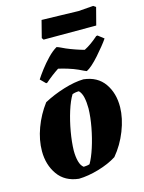

<svg xmlns="http://www.w3.org/2000/svg" viewBox="-124 -900 739 983"><g transform="rotate(-15 245.0 -408.0)"><path d="M170 10Q97 2 60 -50.5Q23 -103 23 -175Q23 -234 46 -296.5Q69 -359 109 -412Q159 -439 217.5 -457Q276 -475 323 -476Q396 -468 432.5 -416Q469 -364 468 -290Q467 -231 441.5 -166Q416 -101 373 -50Q332 -24 275.5 -7.5Q219 9 170 10ZM209 -43Q217 -43 226.5 -44.5Q236 -46 241 -48Q258 -77 273.5 -125Q289 -173 299 -226.5Q309 -280 310 -325Q310 -358 304.5 -383.5Q299 -409 285 -423Q266 -423 250 -417Q232 -388 216.5 -339Q201 -290 191.5 -235.5Q182 -181 181 -136Q181 -104 187.5 -79Q194 -54 209 -43ZM134 -506 107 -533Q119 -552 139.5 -579Q160 -606 184.5 -631.5Q209 -657 233 -671Q241 -669 252.5 -663.5Q264 -658 277 -652Q298 -643 324 -634Q350 -625 369 -620Q387 -629 406 -642.5Q425 -656 444 -673L451 -674L482 -650Q472 -635 455 -614Q438 -593 419 -571.5Q400 -550 382 -534Q364 -518 351 -512Q347 -513 336 -518.5Q325 -524 312 -530Q290 -540 261 -549Q232 -558 212 -562Q174 -537 140 -507ZM179 -725 172 -735 195 -825Q242 -824 294.5 -822.5Q347 -821 389 -820L469 -826L482 -817L458 -725Z"/></g></svg>

Font: Albura ExtraBold
Style: Italic
Weight: 758
Italic angle: -7°
Designer: Mercedes Jáuregui
Foundry: Omnibus-Type Team
Version: Version 1.000; ttfautohint (v1.8.3)